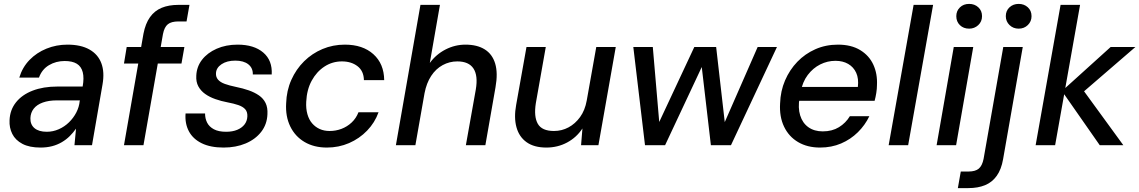

<svg xmlns="http://www.w3.org/2000/svg" viewBox="-20 -745 5845 985"><path d="M188 12Q131 12 95 -7Q59 -26 43 -58Q27 -90 29 -128Q31 -181 62 -220Q93 -259 147.5 -280Q202 -301 274 -301H404Q412 -345 404.5 -374.5Q397 -404 374 -418Q351 -432 312 -432Q267 -432 231 -410.5Q195 -389 180 -347H79Q95 -400 131.5 -437.5Q168 -475 218.5 -495.5Q269 -516 326 -516Q395 -516 439 -491Q483 -466 500 -420.5Q517 -375 506 -312L452 0H362L370 -85Q356 -65 338 -47Q320 -29 297 -15.5Q274 -2 247 5Q220 12 188 12ZM220 -69Q252 -69 281.5 -82Q311 -95 334 -117.5Q357 -140 371.5 -168Q386 -196 389 -227L390 -230H271Q230 -230 199.5 -219Q169 -208 153 -187.5Q137 -167 136 -139Q135 -106 157 -87.5Q179 -69 220 -69Z M616 0 716 -572Q726 -624 749.5 -657Q773 -690 809.5 -705Q846 -720 895 -720H952L937 -635H895Q859 -635 841 -620.5Q823 -606 816 -570L716 0ZM616 -419 630 -504H926L911 -419Z M1127 12Q1060 12 1015 -10Q970 -32 949 -71.5Q928 -111 932 -163H1032Q1032 -137 1042.5 -116Q1053 -95 1077 -82Q1101 -69 1140 -69Q1173 -69 1197 -79Q1221 -89 1234.5 -106.5Q1248 -124 1249 -148Q1250 -171 1238 -184.5Q1226 -198 1202.5 -206Q1179 -214 1147 -220Q1115 -226 1085 -236.5Q1055 -247 1032.5 -263Q1010 -279 997.5 -302Q985 -325 987 -357Q989 -403 1016.5 -438.5Q1044 -474 1091.5 -495Q1139 -516 1199 -516Q1283 -516 1330.5 -475.5Q1378 -435 1374 -363H1277Q1278 -396 1254 -415Q1230 -434 1187 -434Q1144 -434 1116.5 -415.5Q1089 -397 1088 -369Q1087 -350 1098.5 -336.5Q1110 -323 1133.5 -314.5Q1157 -306 1191 -299Q1226 -292 1256 -281.5Q1286 -271 1308.5 -255.5Q1331 -240 1342.5 -216.5Q1354 -193 1352 -159Q1350 -107 1320 -68.5Q1290 -30 1240 -9Q1190 12 1127 12Z M1657 12Q1591 12 1542.5 -16.5Q1494 -45 1469 -96.5Q1444 -148 1448 -215Q1450 -280 1474.5 -335Q1499 -390 1540 -430.5Q1581 -471 1634.5 -493.5Q1688 -516 1749 -516Q1841 -516 1895.5 -467Q1950 -418 1951 -334H1847Q1846 -381 1814 -405.5Q1782 -430 1734 -430Q1685 -430 1644.5 -403.5Q1604 -377 1579 -331Q1554 -285 1551 -223Q1549 -188 1557 -159.5Q1565 -131 1581.5 -112Q1598 -93 1620.5 -83Q1643 -73 1671 -73Q1703 -73 1732 -84Q1761 -95 1784 -116.5Q1807 -138 1819 -169H1922Q1903 -116 1863.5 -75Q1824 -34 1771 -11Q1718 12 1657 12Z M2011 0 2137 -720H2237L2185 -422Q2217 -466 2265.5 -491Q2314 -516 2368 -516Q2428 -516 2467 -491.5Q2506 -467 2520.5 -418.5Q2535 -370 2522 -297L2470 0H2370L2421 -286Q2433 -357 2409 -393.5Q2385 -430 2326 -430Q2286 -430 2251 -411Q2216 -392 2192 -355.5Q2168 -319 2158 -267L2111 0Z M2783 12Q2720 12 2681.5 -15.5Q2643 -43 2629.5 -92.5Q2616 -142 2628 -207L2681 -504H2780L2729 -216Q2718 -147 2739 -110Q2760 -73 2822 -73Q2862 -73 2896.5 -91.5Q2931 -110 2956 -144.5Q2981 -179 2990 -229L3039 -504H3139L3050 0H2961L2968 -86Q2938 -40 2889.5 -14Q2841 12 2783 12Z M3289 0 3229 -504H3329L3365 -84L3346 -85L3542 -504H3654L3702 -85L3683 -84L3867 -504H3966L3730 0H3627L3576 -437H3597L3392 0Z M4187 12Q4122 12 4074.5 -16Q4027 -44 4002.5 -95Q3978 -146 3982 -214Q3984 -278 4007.5 -332.5Q4031 -387 4070.5 -428Q4110 -469 4163 -492.5Q4216 -516 4279 -516Q4347 -516 4393 -488Q4439 -460 4460.5 -413Q4482 -366 4479 -308Q4479 -290 4475.5 -268Q4472 -246 4467 -228H4056L4068 -299H4381Q4386 -342 4372.5 -371.5Q4359 -401 4331.5 -417Q4304 -433 4266 -433Q4225 -433 4188 -414.5Q4151 -396 4124 -360.5Q4097 -325 4087 -271L4082 -243Q4073 -192 4085 -153Q4097 -114 4127 -92.5Q4157 -71 4201 -71Q4249 -71 4284 -92.5Q4319 -114 4340 -149H4440Q4418 -103 4381 -66.5Q4344 -30 4295 -9Q4246 12 4187 12Z M4539 0 4667 -720H4767L4639 0Z M4785 0 4873 -504H4973L4885 0ZM4952 -598Q4923 -598 4904.5 -616Q4886 -634 4886 -662Q4886 -689 4904.5 -707Q4923 -725 4952 -725Q4980 -725 4999 -707.5Q5018 -690 5018 -662Q5018 -634 4998.5 -616Q4979 -598 4952 -598Z M4894 220 4909 135H4948Q4984 135 5001.5 120Q5019 105 5026 70L5127 -504H5227L5126 72Q5117 124 5093.5 157Q5070 190 5033.5 205Q4997 220 4948 220ZM5206 -598Q5178 -598 5159 -616.5Q5140 -635 5140 -662Q5140 -690 5159 -707.5Q5178 -725 5206 -725Q5234 -725 5253 -707.5Q5272 -690 5272 -662Q5272 -635 5253 -616.5Q5234 -598 5206 -598Z M5622 0 5428 -278 5678 -504H5805L5506 -246L5515 -313L5743 0ZM5293 0 5421 -720H5521L5393 0Z"/></svg>

Font: DM Sans Medium
Style: Italic
Weight: 500
Italic angle: -10°
Designer: Colophon Foundry, Jonny Pinhorn
Foundry: Colophon Foundry
Version: Version 4.004;gftools[0.9.30]